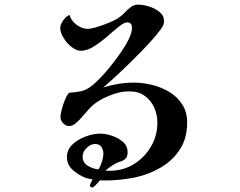

<svg xmlns="http://www.w3.org/2000/svg" viewBox="-20 -745 1040 832"><path d="M428 -79Q428 -94 420 -107.5Q412 -121 392 -121Q373 -121 355.5 -104Q338 -87 338 -68Q338 -40 360.5 -26.5Q383 -13 407 -11Q417 -28 422.5 -47Q428 -66 428 -79ZM791 -214Q791 -146 759.5 -97.5Q728 -49 676.5 -19Q625 11 565 24Q534 30 502.5 33.5Q471 37 439 37Q433 37 426.5 37Q420 37 414 36Q404 47 394.5 57Q385 67 380 67Q370 67 370 59Q370 55 374 46.5Q378 38 381 33Q374 32 368 30Q362 28 355 27Q324 16 297 -7Q270 -30 270 -64Q270 -97 294.5 -119.5Q319 -142 352.5 -154Q386 -166 414 -166Q437 -166 464.5 -157Q492 -148 512.5 -130.5Q533 -113 533 -85Q533 -66 523.5 -57Q514 -48 496 -43Q485 -40 469.5 -30Q454 -20 437 -6Q440 -5 446 -5Q452 -5 455 -5Q513 -5 559.5 -33.5Q606 -62 634 -109.5Q662 -157 662 -214Q662 -250 647.5 -280.5Q633 -311 606.5 -330Q580 -349 543 -349H535Q506 -349 471.5 -337Q437 -325 412 -310Q386 -295 366.5 -273.5Q347 -252 328 -230Q319 -220 306.5 -209.5Q294 -199 280 -199Q264 -199 253 -211.5Q242 -224 242 -239Q242 -250 248 -272.5Q254 -295 263 -316Q272 -337 280 -343Q309 -345 330.5 -349.5Q352 -354 375 -371Q390 -382 412.5 -405Q435 -428 459 -458Q483 -488 504.5 -519Q526 -550 539 -577.5Q552 -605 552 -624Q552 -648 531 -648Q518 -648 495 -629.5Q472 -611 444 -586.5Q416 -562 386.5 -543.5Q357 -525 330 -525Q311 -525 290 -541.5Q269 -558 255 -581.5Q241 -605 241 -624Q241 -639 254.5 -657.5Q268 -676 282 -680Q287 -656 311.5 -638Q336 -620 359 -620Q375 -620 402 -628.5Q429 -637 455.5 -648Q482 -659 494 -668Q508 -677 520.5 -690.5Q533 -704 547 -714.5Q561 -725 578 -725Q599 -725 625.5 -717Q652 -709 671.5 -693Q691 -677 691 -652Q691 -643 686 -633Q679 -619 655.5 -591Q632 -563 599.5 -529.5Q567 -496 533 -463Q499 -430 470.5 -404Q442 -378 427 -366Q460 -376 493 -381.5Q526 -387 560 -387Q599 -387 639.5 -377Q680 -367 714.5 -346Q749 -325 770 -292Q791 -259 791 -214Z"/></svg>

Font: Kaisei HarunoUmi
Style: Bold
Weight: 700
Designer: Font-Kai, 金井和夫
Foundry: KAZUO KANAI
Version: Version 5.003